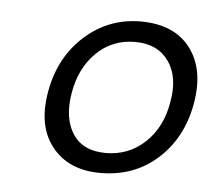

<svg xmlns="http://www.w3.org/2000/svg" viewBox="-34 -589 409 368"><g transform="rotate(5 170.5 -405.0)"><path d="M171 -257Q110 -257 78 -297Q46 -337 58 -404Q70 -471 116 -512Q162 -553 223 -553Q288 -553 319 -512Q350 -471 338 -404Q326 -338 281 -297.5Q236 -257 171 -257ZM178 -296Q222 -296 253.5 -325.5Q285 -355 293 -404Q302 -453 280.5 -483Q259 -513 216 -513Q172 -513 141.5 -483Q111 -453 103 -404Q95 -356 114.5 -326Q134 -296 178 -296Z"/></g></svg>

Font: Zain Light
Style: Italic
Weight: 300
Italic angle: -10°
Designer: Zain,Boutros
Foundry: Mobile Telecommunications Company (Zain), 2024
Version: Version 1.51; ttfautohint (v1.8.4)